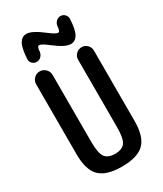

<svg xmlns="http://www.w3.org/2000/svg" viewBox="-238 -1052 975 1149"><g transform="rotate(-30 250.0 -477.5)"><path d="M49.8 -190.4V-673.8Q49.8 -697.3 66.4 -713.9Q83 -730.5 106 -730.5Q128.9 -730.5 146 -713.9Q163.1 -697.3 163.1 -673.8V-210Q163.1 -132.8 183.1 -105Q203.1 -77.1 252 -77.1Q300.8 -77.1 320.8 -104.5Q340.8 -131.8 340.8 -210V-675.8Q340.8 -698.2 356.9 -714.4Q373 -730.5 396.5 -730.5Q418.9 -730.5 434.6 -714.4Q450.2 -698.2 450.2 -675.8V-190.4Q450.2 -82 403.8 -36.1Q357.4 9.8 250 9.8Q142.6 9.8 96.2 -36.1Q49.8 -82 49.8 -190.4ZM334 -911.1Q335.9 -928.7 348.6 -941.9Q361.3 -955.1 379.4 -955.1Q397.5 -955.1 409.7 -941.9Q421.9 -928.7 420.9 -911.1Q417 -837.9 399.4 -808.1Q381.8 -778.3 350.6 -778.3Q312.5 -778.3 241.2 -834Q197.3 -868.2 181.6 -868.2Q168 -868.2 166 -832Q164.1 -814.5 151.4 -801.3Q138.7 -788.1 120.6 -788.1Q102.5 -788.1 90.3 -800.8Q78.1 -813.5 79.1 -831.1Q83 -904.3 100.6 -934.6Q118.2 -964.8 149.4 -964.8Q187.5 -964.8 258.8 -909.2Q302.7 -875 318.4 -875Q332 -875 334 -911.1Z"/></g></svg>

Font: Rounded-X Mgen+ 1mn medium
Style: Regular
Weight: 500
Designer: [Source Han Sans]
Ryoko NISHIZUKA  (kana & ideographs); Paul D. Hunt (Latin, Greek & Cyrillic); Wenlong ZHANG  (bopomofo
Version: Version 1.059.20150602